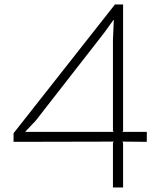

<svg xmlns="http://www.w3.org/2000/svg" viewBox="-20 -830 710 850"><path d="M480 -654.8 483.9 -741.2H481.9L439.9 -683.1L138.2 -295.9L92.8 -248V-246.1H482.9L480 -251ZM629.9 -246.1V-202.1L522 -203.1L524.9 -196.8V0H480V-196.8L482.9 -203.1L40 -202.1V-240.2L488.8 -810.1H524.9V-251L522 -246.1Z"/></svg>

Font: Sinkin Sans 200 X Light
Style: Regular
Weight: 200
Designer: Keith Bates
Foundry: K-Type
Version: Sinkin Sans (version 1.0)  by Keith Bates   •   © 2014   www